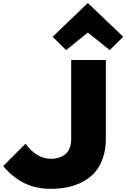

<svg xmlns="http://www.w3.org/2000/svg" viewBox="-20 -1192 804 1222"><path d="M653.8 -810.1V-311Q653.8 -241.7 635 -186.8Q616.2 -131.8 584.2 -95.5Q552.2 -59.1 506.8 -35.2Q461.4 -11.2 410.6 -0.7Q359.9 9.8 301.8 9.8Q210 9.8 137 -25.4Q64 -60.5 0 -134.8L142.1 -276.9Q212.9 -182.6 303.2 -181.2Q328.1 -181.2 349.9 -187.3Q371.6 -193.4 391.1 -206.8Q410.6 -220.2 421.9 -245.8Q433.1 -271.5 433.1 -307.1V-810.1ZM540 -1171.9 764.2 -958 678.2 -873 539.1 -984.9 400.9 -873 314.9 -958 538.1 -1171.9Z"/></svg>

Font: Sinkin Sans 900 X Black
Style: Regular
Weight: 950
Designer: Keith Bates
Foundry: K-Type
Version: Sinkin Sans (version 1.0)  by Keith Bates   •   © 2014   www